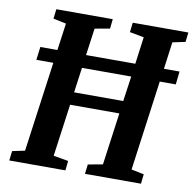

<svg xmlns="http://www.w3.org/2000/svg" viewBox="-82 -826 914 908"><g transform="rotate(10 375.0 -371.5)"><path d="M21 0 26.5 -46 86.5 -58.5 146 -491H64.5L72.5 -554H154.5L172.5 -684L110.5 -697L116 -743H387L382 -697L310 -684L292 -554H528.5L546 -684L477.5 -697L483 -743H750L744.5 -697L683.5 -684L666 -554H741L734 -491H657L598 -58.5L658.5 -46L653.5 0H384.5L390 -46L460.5 -58.5L495 -309.5H258.5L224 -58.5L295.5 -46L290.5 0ZM267 -370.5H503L520 -491H283.5Z"/></g></svg>

Font: Merriweather 24pt SemiCondensed
Style: Bold Italic
Weight: 700
Width: 4
Italic angle: -7.8°
Designer: Eben Sorkin
Foundry: Eben Sorkin
Version: Version 2.101